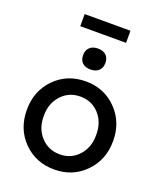

<svg xmlns="http://www.w3.org/2000/svg" viewBox="-163 -1005 941 1119"><g transform="rotate(20 307.5 -446.0)"><path d="M308 10Q193 10 116.5 -67.5Q40 -145 40 -263Q40 -381 116.5 -458.5Q193 -536 308 -536Q422 -536 498.5 -458Q575 -380 575 -263Q575 -146 498.5 -68Q422 10 308 10ZM145 -263Q144 -186 190.5 -135Q237 -84 308 -84Q379 -84 425 -135Q471 -186 470 -263Q471 -341 425 -391.5Q379 -442 308 -442Q237 -442 190.5 -391Q144 -340 145 -263ZM166 -827V-902H450V-827ZM239 -675Q239 -705 257.5 -722.5Q276 -740 308 -740Q341 -740 359 -723Q377 -706 377 -675Q377 -645 358.5 -627.5Q340 -610 308 -610Q275 -610 257 -627Q239 -644 239 -675Z"/></g></svg>

Font: Easer Grotesk
Style: Regular
Weight: 400
Designer: Boardeaser, Bonnie Shaver-Troup, Thomas Jockin
Foundry: Lexend
Version: Version 1.008;Glyphs 3.1.2 (3151)